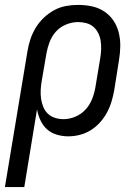

<svg xmlns="http://www.w3.org/2000/svg" viewBox="-48 -548 568 783"><path d="M-28 215 64 -339Q68 -364 76 -388Q84 -412 97.5 -434.5Q111 -457 130.5 -475.5Q150 -494 173 -506.5Q196 -519 221 -523.5Q246 -528 271 -528Q300 -528 327.5 -522Q355 -516 377.5 -501Q400 -486 415 -463.5Q430 -441 436.5 -414Q443 -387 442.5 -358.5Q442 -330 437 -301L418 -181Q414 -158 407 -134.5Q400 -111 388.5 -89.5Q377 -68 360 -49Q343 -30 322 -17Q301 -4 277.5 2Q254 8 230 8Q206 8 183 1Q160 -6 143.5 -21Q127 -36 117 -57.5Q107 -79 103 -102L51 215ZM211 -62Q235 -62 259 -72Q283 -82 300.5 -101Q318 -120 327.5 -144Q337 -168 341 -192L361 -312Q364 -330 364.5 -347.5Q365 -365 362.5 -381.5Q360 -398 352.5 -413Q345 -428 333 -438.5Q321 -449 304.5 -453.5Q288 -458 270 -458Q246 -458 221.5 -448Q197 -438 180 -419Q163 -400 154 -376Q145 -352 141 -328L122 -217Q119 -199 118 -181Q117 -163 119.5 -145.5Q122 -128 128.5 -112Q135 -96 147 -84.5Q159 -73 176 -67.5Q193 -62 211 -62Z"/></svg>

Font: Iosevka SS04
Style: Italic
Weight: 400
Italic angle: -9°
Monospace: yes
Designer: Belleve Invis
Foundry: Belleve Invis
Version: Version 19.0.0; ttfautohint (v1.8.4)